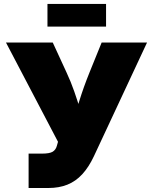

<svg xmlns="http://www.w3.org/2000/svg" viewBox="-20 -940 766 960"><path d="M123 0V-171.9H189Q228 -171.9 243.4 -181.4Q258.8 -190.9 264.2 -210.4L270 -231L9.8 -727.5H243.7L312.5 -578.1Q335 -529.8 351.3 -482.7Q367.7 -435.5 380.6 -392.6Q393.6 -349.6 404.3 -313.5H338.4Q355.5 -367.2 376.7 -435.8Q397.9 -504.4 427.7 -578.1L488.3 -727.5H715.3L449.7 -159.2Q423.8 -104 391.1 -68.6Q358.4 -33.2 316.7 -16.6Q274.9 0 222.2 0ZM510.3 -920.4V-807.1H217.3V-920.4Z"/></svg>

Font: Inter 24pt Black
Style: Regular
Weight: 900
Designer: Rasmus Andersson
Foundry: rsms
Version: Version 4.001;git-66647c0bb